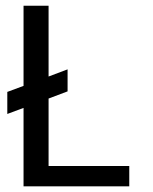

<svg xmlns="http://www.w3.org/2000/svg" viewBox="-20 -661 541 681"><path d="M5.9 -335 63.5 -356.4V-640.6H152.3V-389.6L219.7 -415V-336.9L152.3 -311.5V-72.3H438.5V0H63.5V-278.3L5.9 -256.8Z"/></svg>

Font: Puritan
Style: Regular
Weight: 400
Version: 2.0a